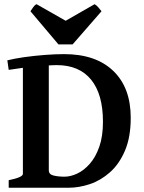

<svg xmlns="http://www.w3.org/2000/svg" viewBox="-20 -885 677 905"><path d="M21 0V-35.6Q87.9 -49.3 87.9 -65.4V-565.4Q68.8 -562.5 51.8 -560.1Q34.7 -557.6 21 -555.7L14.6 -600.6Q46.9 -608.9 93.5 -615.5Q140.1 -622.1 190.2 -626Q240.2 -629.9 282.2 -629.9Q431.6 -629.9 513.9 -550.8Q596.2 -471.7 596.2 -330.1Q596.2 -238.8 569.3 -175.5Q542.5 -112.3 499 -73.5Q455.6 -34.7 404.1 -17.3Q352.5 0 302.2 0H262.7Q205.6 0 156.5 0Q107.4 0 40 0ZM284.2 -52.2Q312.5 -52.2 344 -66.9Q375.5 -81.5 403.1 -112.8Q430.7 -144 448 -193.1Q465.3 -242.2 465.3 -311Q465.3 -440.9 409.4 -509.5Q353.5 -578.1 247.1 -578.1Q238.3 -578.1 229 -577.6Q219.7 -577.1 210 -576.7V-82.5Q210 -63 232.4 -57.6Q254.9 -52.2 284.2 -52.2ZM322.3 -675.8H255.4L123.5 -832Q129.9 -841.3 136.7 -851.3Q143.6 -861.3 152.3 -865.2L289.6 -787.1L425.8 -865.2Q433.6 -861.3 442.6 -851.3Q451.7 -841.3 458.5 -832Z"/></svg>

Font: Gentium Plus
Style: Bold
Weight: 700
Designer: Victor Gaultney, Annie Olsen, Iska Routamaa, Becca Hirsbrunner
Foundry: SIL International
Version: Version 6.101